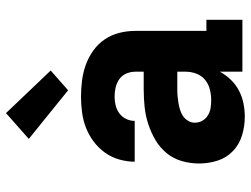

<svg xmlns="http://www.w3.org/2000/svg" viewBox="-118 -710 836 640"><g transform="rotate(-90 300.0 -390.0)"><path d="M231 8Q200 8 169.5 -1Q139 -10 116.5 -31.5Q94 -53 84.5 -83Q75 -113 75 -144Q75 -173 83 -201.5Q91 -230 109.5 -252.5Q128 -275 153.5 -290Q179 -305 207 -314Q235 -323 264 -326Q293 -329 322 -329H381V-357Q381 -372 375 -386.5Q369 -401 356.5 -410Q344 -419 329 -422.5Q314 -426 298 -426Q283 -426 268.5 -422.5Q254 -419 242 -410Q230 -401 223.5 -387.5Q217 -374 217 -359H81Q81 -385 88.5 -411Q96 -437 111.5 -458.5Q127 -480 148.5 -496Q170 -512 194.5 -521.5Q219 -531 245.5 -534.5Q272 -538 298 -538Q325 -538 352 -534.5Q379 -531 404 -522Q429 -513 451.5 -497Q474 -481 489 -458.5Q504 -436 510.5 -410Q517 -384 517 -357V-120H554V0H381V-75Q370 -55 354 -38.5Q338 -22 318 -11.5Q298 -1 275.5 3.5Q253 8 231 8ZM286 -104Q304 -104 322 -108.5Q340 -113 354 -124.5Q368 -136 374.5 -153.5Q381 -171 381 -189V-217H322Q310 -217 298.5 -216Q287 -215 275.5 -213Q264 -211 253 -207.5Q242 -204 232.5 -197.5Q223 -191 217 -180.5Q211 -170 211 -159Q211 -145 217.5 -133.5Q224 -122 235.5 -115Q247 -108 260 -106Q273 -104 286 -104ZM319 -581 157 -712 243 -788 385 -639Z"/></g></svg>

Font: Iosevka Curly Slab HvEx
Style: Regular
Weight: 900
Width: 7
Monospace: yes
Designer: Belleve Invis
Foundry: Belleve Invis
Version: Version 11.1.0; ttfautohint (v1.8.3)